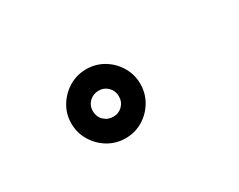

<svg xmlns="http://www.w3.org/2000/svg" viewBox="-45 -897 709 569"><g transform="rotate(-30 309.5 -613.0)"><path d="M263 -495Q230.5 -495 203.8 -511Q177 -527 160.8 -554Q144.5 -581 144.5 -613.5Q144.5 -645.5 160.8 -672.2Q177 -699 203.8 -715Q230.5 -731 263 -731Q295 -731 321.8 -715Q348.5 -699 364.5 -672.2Q380.5 -645.5 380.5 -613.5Q380.5 -581 364.5 -554Q348.5 -527 321.8 -511Q295 -495 263 -495ZM263 -568.5Q281.5 -568.5 294.2 -581.2Q307 -594 307 -613.5Q307 -632 294.2 -644.8Q281.5 -657.5 263 -657.5Q244 -657.5 231 -644.8Q218 -632 218 -613.5Q218 -594 231 -581.2Q244 -568.5 263 -568.5Z"/></g></svg>

Font: Sono ExtraLight Monospace SemiBold
Style: Regular
Weight: 600
Version: Version 2.112